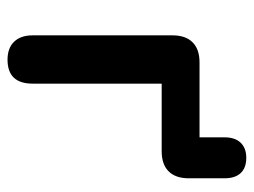

<svg xmlns="http://www.w3.org/2000/svg" viewBox="-100 -550 658 497"><g transform="rotate(90 228.5 -301.0)"><path d="M134 8Q104 8 87.5 -9Q71 -26 71 -57V-419Q71 -453 89 -471Q107 -489 141 -489H335V-554Q335 -581 349 -595.5Q363 -610 388 -610Q414 -610 427.5 -595.5Q441 -581 441 -554V-461Q441 -427 423 -409Q405 -391 371 -391H196V-57Q196 8 134 8Z"/></g></svg>

Font: Nunito ExtraLight
Style: Regular
Weight: 200
Designer: Vernon Adams
Foundry: Vernon Adams
Version: Version 3.602